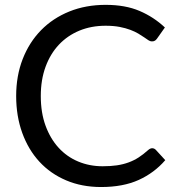

<svg xmlns="http://www.w3.org/2000/svg" viewBox="-20 -744 725 772"><path d="M606.5 -141.5 644.5 -100Q600.5 -49 537.8 -20.5Q475 8 386.5 8Q309 8 246 -18.8Q183 -45.5 138.5 -93.8Q94 -142 69.5 -209.5Q45 -277 45 -358Q45 -439 71.2 -506.5Q97.5 -574 145 -622.5Q192.5 -671 258.8 -697.8Q325 -724.5 405 -724.5Q484 -724.5 541.2 -700Q598.5 -675.5 643 -633.5L611.5 -589Q608 -584 603.5 -580.8Q599 -577.5 590.5 -577.5Q584 -577.5 576.8 -582.2Q569.5 -587 559.5 -594Q549.5 -601 536 -609Q522.5 -617 504 -624Q485.5 -631 461 -635.8Q436.5 -640.5 404.5 -640.5Q347 -640.5 299.2 -620.8Q251.5 -601 217 -564.5Q182.5 -528 163.2 -475.5Q144 -423 144 -358Q144 -291 163.2 -238.5Q182.5 -186 215.8 -149.8Q249 -113.5 294.5 -94.5Q340 -75.5 392.5 -75.5Q424.5 -75.5 450 -79.2Q475.5 -83 497.2 -91Q519 -99 537.8 -111.2Q556.5 -123.5 575.5 -140.5Q584 -148 592 -148Q600 -148 606.5 -141.5Z"/></svg>

Font: LatoCHI
Style: Regular
Weight: 400
Designer: Lukasz Dziedzic
Foundry: tyPoland Lukasz Dziedzic
Version: Version 1.104